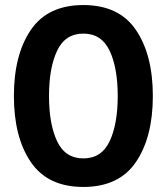

<svg xmlns="http://www.w3.org/2000/svg" viewBox="-20 -728 660 760"><path d="M35 -348Q35 -511 102 -609.5Q169 -708 310 -708Q451 -708 518 -609.5Q585 -511 585 -348Q585 -185 518 -86.5Q451 12 310 12Q169 12 102 -86.5Q35 -185 35 -348ZM446 -348Q446 -459 414 -527Q382 -595 310 -595Q238 -595 206 -527Q174 -459 174 -348Q174 -237 206 -169Q238 -101 310 -101Q382 -101 414 -169Q446 -237 446 -348Z"/></svg>

Font: AmikoBold
Style: Bold
Weight: 700
Designer: Pablo Impallari, Rodrigo Fuenzalida, Andres Torresi
Foundry: Impallari Type
Version: Version 1.000; ttfautohint (v1.3)